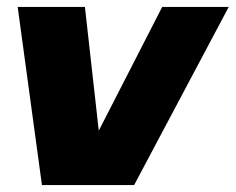

<svg xmlns="http://www.w3.org/2000/svg" viewBox="-20 -534 680 554"><path d="M448 -514H640L367 0H101L31 -514H225L265 -157Z"/></svg>

Font: Livvic Black
Style: Italic
Weight: 900
Italic angle: -10°
Designer: Jacques Le Bailly, Baron von Fonthausen
Version: Version 1.001; ttfautohint (v1.8.2)